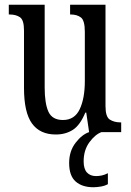

<svg xmlns="http://www.w3.org/2000/svg" viewBox="-20 -556 550 808"><path d="M215 10Q148 10 114.5 -36.5Q81 -83 81 -186V-428Q81 -472 64 -483.5Q47 -495 21 -495H17V-536H168V-188Q168 -120 184 -85.5Q200 -51 245 -51Q294 -51 315.5 -96.5Q337 -142 337 -215V-422Q337 -470 320.5 -482.5Q304 -495 278 -495H275V-536H424V-109Q424 -64 442.5 -52.5Q461 -41 486 -41H490V0H355L343 -82H339Q317 -29 286.5 -9.5Q256 10 215 10ZM373 232Q326 232 298.5 208Q271 184 271 130Q271 80 298 45Q325 10 355 0H407Q380 10 356 43Q332 76 332 123Q332 155 346 170Q360 185 384 185Q396 185 408 182.5Q420 180 434 173V219Q422 226 404.5 229Q387 232 373 232Z"/></svg>

Font: Noto Serif Ethiopic ExtraCondensed
Style: Regular
Weight: 400
Width: 2
Designer: Monotype Design Team
Foundry: Monotype Imaging Inc.
Version: Version 2.102; ttfautohint (v1.8.4.7-5d5b)